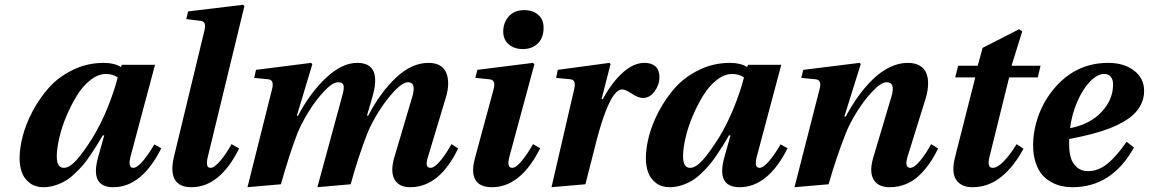

<svg xmlns="http://www.w3.org/2000/svg" viewBox="-20 -762 4751 794"><path d="M214.8 -115.2Q214.8 -67.9 244.1 -67.9Q267.1 -67.9 295.7 -99.4Q324.2 -130.9 363.8 -193.8Q397.9 -250 425 -316.9Q452.1 -383.8 466.8 -441.9Q445.3 -456.1 418 -456.1Q385.7 -456.1 353.8 -430.9Q321.8 -405.8 297.6 -366.2Q273.4 -326.7 254.2 -280.8Q234.9 -234.9 224.9 -190.9Q214.8 -147 214.8 -115.2ZM61 -107.9Q61 -148.9 74 -199.2Q86.9 -249.5 115.5 -303.2Q144 -356.9 183.6 -400.9Q223.1 -444.8 282.2 -473.4Q341.3 -502 409.2 -502Q452.6 -502 480 -484.9L483.9 -494.1H621.1L520 -115.2Q507.8 -67.9 530.8 -67.9Q547.4 -67.9 571.8 -97.2Q596.2 -126.5 618.2 -165L647 -148.9Q566.4 12.2 448.2 12.2Q350.6 12.2 386.2 -113.8L411.1 -202.1H404.8Q389.6 -176.3 380.4 -161.1Q371.1 -146 353.8 -120.4Q336.4 -94.7 323 -79.1Q309.6 -63.5 289.3 -44.2Q269 -24.9 250.2 -13.9Q231.4 -2.9 207.8 4.6Q184.1 12.2 159.2 12.2Q125.5 12.2 102.5 -5.6Q79.6 -23.4 70.3 -49.6Q61 -75.7 61 -107.9Z M699.7 -115.2 824.7 -632.8Q830.1 -654.3 826.4 -664.3Q822.8 -674.3 808.6 -675.8L750.5 -683.1L757.8 -714.8L984.9 -742.2L990.7 -736.8L839.8 -115.2Q834.5 -95.2 836.2 -81.5Q837.9 -67.9 850.6 -67.9Q866.2 -67.9 891.4 -97.4Q916.5 -127 937.5 -166L968.8 -147.9Q889.6 12.2 771.5 12.2Q720.7 12.2 702.6 -20.3Q684.6 -52.7 699.7 -115.2Z M1003.4 12.2 1104.5 -391.1Q1109.9 -411.1 1106.4 -421.9Q1103 -432.6 1089.4 -434.1L1031.2 -439.9L1038.6 -473.1L1266.6 -502L1271.5 -496.1L1207.5 -283.2H1212.4Q1262.2 -377.9 1328.1 -439.9Q1394 -502 1457.5 -502Q1562.5 -502 1518.6 -356L1497.6 -284.2L1502.4 -283.2Q1553.2 -380.4 1617.9 -441.2Q1682.6 -502 1752.4 -502Q1781.2 -502 1800 -490.5Q1818.8 -479 1826.4 -458.7Q1834 -438.5 1833.3 -412.6Q1832.5 -386.7 1823.2 -356.9L1750.5 -115.2Q1734.4 -67.9 1760.3 -67.9Q1776.9 -67.9 1801.3 -97.4Q1825.7 -127 1847.2 -166L1874.5 -147.9Q1797.4 12.2 1676.3 12.2Q1630.9 12.2 1612.3 -18.8Q1593.8 -49.8 1609.4 -106.9L1685.5 -363.8Q1702.1 -421.9 1667.5 -421.9Q1645.5 -421.9 1610.8 -385.3Q1576.2 -348.6 1546.4 -300.8Q1516.6 -252.9 1500.5 -213.9Q1461.9 -115.7 1430.2 0L1292.5 12.2L1397.5 -374Q1404.3 -400.4 1399.9 -411.1Q1395.5 -421.9 1377.4 -421.9Q1355.5 -421.9 1320.6 -384.8Q1285.6 -347.7 1255.9 -299.3Q1226.1 -251 1210.4 -211.9Q1178.2 -128.9 1141.6 0Z M1943.8 -106.9 2021 -392.1Q2026.4 -412.1 2022.5 -422.4Q2018.6 -432.6 2003.9 -434.1L1945.8 -439.9L1954.1 -473.1L2184.1 -502L2189.9 -496.1L2086.9 -115.2Q2074.2 -67.9 2098.1 -67.9Q2113.8 -67.9 2138.2 -97.4Q2162.6 -127 2184.1 -166L2213.9 -148.9Q2133.3 12.2 2014.2 12.2Q1963.9 12.2 1946 -18.3Q1928.2 -48.8 1943.8 -106.9ZM2061 -631.8Q2061 -667.5 2083.7 -693.8Q2106.4 -720.2 2147.9 -720.2Q2182.6 -720.2 2205.3 -701.2Q2228 -682.1 2228 -647Q2228 -606 2204.3 -582.5Q2180.7 -559.1 2142.1 -559.1Q2106 -559.1 2083.5 -578.9Q2061 -598.6 2061 -631.8Z M2260.7 12.2 2354 -391.1Q2358.9 -411.1 2355.7 -421.9Q2352.5 -432.6 2338.9 -434.1L2279.8 -439.9L2286.6 -473.1L2500 -502L2504.9 -497.1L2467.8 -352.1H2472.7Q2511.2 -422.4 2555.9 -462.2Q2600.6 -502 2645 -502Q2674.3 -502 2690.7 -487.1Q2707 -472.2 2707 -442.9Q2707 -411.6 2687.3 -384.3Q2667.5 -356.9 2638.7 -356.9Q2618.7 -356.9 2590.8 -376Q2566.4 -392.1 2552.7 -392.1Q2506.3 -392.1 2455.6 -212.9Q2445.8 -177.7 2427.5 -104.2Q2409.2 -30.8 2400.9 0Z M2804.7 -115.2Q2804.7 -67.9 2834 -67.9Q2856.9 -67.9 2885.5 -99.4Q2914.1 -130.9 2953.6 -193.8Q2987.8 -250 3014.9 -316.9Q3042 -383.8 3056.6 -441.9Q3035.2 -456.1 3007.8 -456.1Q2975.6 -456.1 2943.6 -430.9Q2911.6 -405.8 2887.5 -366.2Q2863.3 -326.7 2844 -280.8Q2824.7 -234.9 2814.7 -190.9Q2804.7 -147 2804.7 -115.2ZM2650.9 -107.9Q2650.9 -148.9 2663.8 -199.2Q2676.8 -249.5 2705.3 -303.2Q2733.9 -356.9 2773.4 -400.9Q2813 -444.8 2872.1 -473.4Q2931.2 -502 2999 -502Q3042.5 -502 3069.8 -484.9L3073.7 -494.1H3210.9L3109.9 -115.2Q3097.7 -67.9 3120.6 -67.9Q3137.2 -67.9 3161.6 -97.2Q3186 -126.5 3208 -165L3236.8 -148.9Q3156.2 12.2 3038.1 12.2Q2940.4 12.2 2976.1 -113.8L3001 -202.1H2994.6Q2979.5 -176.3 2970.2 -161.1Q2960.9 -146 2943.6 -120.4Q2926.3 -94.7 2912.8 -79.1Q2899.4 -63.5 2879.2 -44.2Q2858.9 -24.9 2840.1 -13.9Q2821.3 -2.9 2797.6 4.6Q2773.9 12.2 2749 12.2Q2715.3 12.2 2692.4 -5.6Q2669.4 -23.4 2660.2 -49.6Q2650.9 -75.7 2650.9 -107.9Z M3265.6 12.2 3368.7 -391.1Q3380.4 -431.2 3353.5 -434.1L3293.5 -439.9L3301.8 -473.1L3534.7 -502L3539.6 -497.1L3471.7 -279.8H3477.5Q3502 -325.7 3529.5 -364Q3557.1 -402.3 3589.6 -434.1Q3622.1 -465.8 3659.2 -483.9Q3696.3 -502 3733.4 -502Q3764.2 -502 3783.7 -490.5Q3803.2 -479 3811 -458.7Q3818.8 -438.5 3818.1 -413.1Q3817.4 -387.7 3808.6 -356.9L3733.4 -115.2Q3719.2 -67.9 3744.6 -67.9Q3761.2 -67.9 3785.6 -97.7Q3810.1 -127.4 3830.6 -166L3859.4 -147.9Q3842.8 -113.8 3824.5 -87.2Q3806.2 -60.5 3781.7 -36.9Q3757.3 -13.2 3726.1 -0.5Q3694.8 12.2 3658.7 12.2Q3611.8 12.2 3593 -19Q3574.2 -50.3 3590.3 -106.9L3666.5 -362.8Q3684.1 -421.9 3646.5 -421.9Q3624 -421.9 3588.9 -385Q3553.7 -348.1 3523.9 -300Q3494.1 -252 3478.5 -212.9Q3437.5 -109.4 3406.7 0Z M3929.2 -110.8 4013.2 -441.9H3930.2L3942.4 -490.2H4023.4L4043.5 -564L4194.3 -641.1L4207.5 -632.8L4163.1 -490.2H4283.2L4271.5 -441.9H4153.3L4071.3 -110.8Q4061.5 -67.9 4085.4 -67.9Q4105.5 -67.9 4132.3 -96.2Q4159.2 -124.5 4184.1 -166L4212.4 -147Q4173.8 -73.7 4120.6 -30.8Q4067.4 12.2 4001.5 12.2Q3955.1 12.2 3934.3 -18.3Q3913.6 -48.8 3929.2 -110.8Z M4405.3 -231.9Q4488.8 -248.5 4535.9 -299.6Q4583 -350.6 4583 -412.1Q4583 -433.1 4573.5 -444.6Q4564 -456.1 4546.4 -456.1Q4517.6 -456.1 4487.3 -424.3Q4457 -392.6 4434.6 -340.6Q4412.1 -288.6 4405.3 -231.9ZM4252.4 -161.1Q4252.4 -220.2 4272.9 -279.3Q4293.5 -338.4 4333 -388.2Q4423.8 -502 4563 -502Q4627.9 -502 4669.7 -470.2Q4711.4 -438.5 4711.4 -386.2Q4711.4 -329.1 4665 -286.1Q4630.4 -255.4 4569.3 -231.4Q4508.3 -207.5 4401.4 -187V-163.1Q4401.4 -133.8 4408 -110.6Q4414.6 -87.4 4432.9 -70.8Q4451.2 -54.2 4479 -54.2Q4521.5 -54.2 4558.8 -84.2Q4596.2 -114.3 4639.2 -175.8L4669.4 -151.9Q4578.1 12.2 4415 12.2Q4392.1 12.2 4370.6 7.6Q4349.1 2.9 4326.9 -9.3Q4304.7 -21.5 4288.8 -40.3Q4272.9 -59.1 4262.7 -90.1Q4252.4 -121.1 4252.4 -161.1Z"/></svg>

Font: Linguistics Pro
Style: Bold Italic
Weight: 700
Italic angle: -12°
Designer: Stefan Peev, Context Ltd
Foundry: Stefan Peev, Context Ltd
Version: Version 001.000